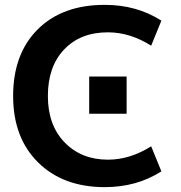

<svg xmlns="http://www.w3.org/2000/svg" viewBox="-20 -760 743 790"><path d="M347 -292V-445H501V-292ZM424 -627Q311 -627 244 -556.5Q177 -486 177 -365Q177 -245 246 -174Q315 -103 424 -103Q515 -103 602 -158L644 -55Q543 10 411 10Q240 10 137 -91.5Q34 -193 34 -365Q34 -538 135 -639Q236 -740 411 -740Q543 -740 644 -675L602 -572Q515 -627 424 -627Z"/></svg>

Font: M PLUS 1p
Style: Bold
Weight: 700
Version: Version 1.062